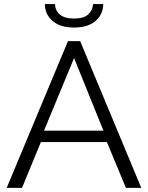

<svg xmlns="http://www.w3.org/2000/svg" viewBox="-20 -909 716 929"><path d="M308.9 -710H367.9L663.5 0H589.2L497.3 -221.5H177.8L86.6 0H12.4ZM480.5 -276.8 338.4 -628.1 192.9 -276.8ZM338.4 -775.8Q270.5 -775.8 233.8 -808.1Q197.1 -840.4 197.1 -889.3H246.5Q246.5 -858.6 269.2 -839Q291.9 -819.3 338.4 -819.3Q384.2 -819.3 405.9 -838.3Q427.5 -857.2 430.4 -889.3H479.4Q479.4 -840.4 442.7 -808.1Q406 -775.8 338.4 -775.8Z"/></svg>

Font: Raleway Thin
Style: Regular
Weight: 100
Designer: Matt McInerney, Pablo Impallari, Rodrigo Fuenzalida
Foundry: Matt McInerney, Pablo Impallari, Rodrigo Fuenzalida
Version: Version 4.026